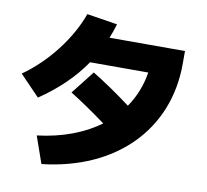

<svg xmlns="http://www.w3.org/2000/svg" viewBox="-89 -891 1116 1035"><g transform="rotate(10 469.0 -373.5)"><path d="M151.4 -101.6 203.1 45.9C604.5 1 859.4 -257.8 859.4 -618.2V-688.5H446.3C456.5 -713.9 465.8 -739.7 473.6 -766.6L306.6 -793C255.9 -650.4 142.6 -505.9 13.7 -416L122.1 -303.7C223.1 -371.6 304.7 -450.2 366.2 -540H684.6C673.3 -468.3 647 -402.3 607.4 -344.7C539.6 -395.5 468.3 -444.8 395.5 -489.3L295.9 -362.3C354 -326.2 419.4 -282.2 493.2 -227.5C403.8 -162.1 287.6 -117.7 151.4 -101.6Z"/></g></svg>

Font: Pretendard Black
Style: Regular
Weight: 900
Designer: Base glyphs from Inter by Rasmus Andersson; Hangeul glyphs from Noto Sans CJK(Source Han Sans) by Jang Soo-young and Kan
Foundry: Kil Hyung-jin
Version: Version 1.309;Glyphs 3.2 (3225)